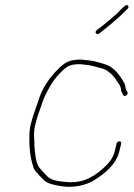

<svg xmlns="http://www.w3.org/2000/svg" viewBox="-20 -704 523 751"><path d="M368.3 -573 384.3 -586C406.3 -602.8 412.9 -608.8 432.5 -626C451.4 -641.3 462.2 -654 478.5 -669C488.5 -678.3 478.4 -690.4 468.2 -681C459.6 -673.1 451.8 -666.8 443.7 -657C438.4 -651.7 431.7 -645.7 423.5 -639C403.6 -621.7 396.8 -615.4 375.3 -599L358.3 -586C348 -577.7 357.6 -565.3 368.3 -573ZM478.4 -344 474.8 -350C468.8 -360 471.4 -372.7 464.2 -382C453 -403.5 438 -423.1 419.1 -438C405.3 -449.6 390 -452.6 370 -459L351.1 -464C338.9 -466.6 330.2 -467.5 317.3 -469L297.7 -471C252.9 -471 236.1 -462 207.2 -434C173.3 -399.5 144.2 -359.9 128.4 -305C118.1 -274.7 106.9 -246.4 99.3 -213.5C97.1 -203.8 95.7 -193.7 95.3 -183C93.2 -135.9 97.4 -89.4 109.5 -54C112.9 -38.1 120.6 -32.8 131.6 -20L151 0C166.7 15 189.8 18.9 215.1 23.5C265 32.7 316.6 21.8 351.2 -1C389.7 -25.6 434.7 -59.2 447.8 -116L453.8 -142C455.2 -148 452.9 -151 446.9 -151C440.9 -151 437.2 -148 435.8 -142L430 -117C423.7 -89.8 410.9 -71.7 393.7 -55C353.8 -17 309.9 13.8 241.2 8C211.4 5.5 181.3 2.2 165.2 -14C155 -24.5 140.4 -39.8 132.5 -50C119.3 -72 117.1 -102.2 114.7 -133C115.1 -159.1 109.8 -181.1 117.2 -213C121.7 -232.8 128 -253.9 134.6 -271C142.3 -291.8 149.2 -316.8 159.8 -337C179.7 -375 190.9 -394.5 219.7 -423C243.1 -446.6 256.5 -453 293.6 -453C311.4 -451 327.3 -449.7 343 -446L360.8 -441C378.9 -437.2 393.5 -433.1 404.7 -423L417.3 -413C423.9 -406.2 433.7 -393.3 438.9 -385C443.4 -377.8 451.6 -368 452.7 -358C453.1 -347.4 457.7 -340.1 461.7 -332C467.5 -322.7 484.3 -334.7 478.4 -344Z"/></svg>

Font: HoneyBee
Style: BLnIt
Weight: 100
Foundry: Cannot Into Space Fonts
Version: Version 0.89